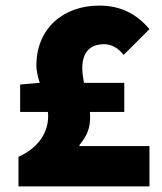

<svg xmlns="http://www.w3.org/2000/svg" viewBox="-20 -666 580 686"><path d="M46 0H514V-144H264V-148C292 -182 302 -209 302 -248C302 -254 302 -260 301 -266H424V-370H280C277 -388 274 -405 274 -422C274 -484 306 -508 352 -508C378 -508 400 -496 422 -470L514 -562C466 -618 410 -646 334 -646C206 -646 110 -564 110 -432C110 -413 115 -392 122 -370H120L52 -364V-266H151C152 -261 152 -255 152 -250C152 -180 102 -130 46 -106Z"/></svg>

Font: Giro Sans Black
Style: Regular
Weight: 900
Designer: Paul D. Hunt
Foundry: Adobe Systems Incorporated
Version: Version 1.000;PS 1.0;hotconv 1.0.88;makeotf.lib2.5.647800